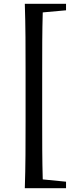

<svg xmlns="http://www.w3.org/2000/svg" viewBox="-20 -810 400 1006"><path d="M157 176H326V142L204 130C201 29 201 -74 201 -175V-440C201 -543 201 -645 204 -745L326 -756V-790H110C114 -674 114 -556 114 -440V-175C114 -57 114 62 110 176Z"/></svg>

Font: GenKiMin2 TW SB
Style: Regular
Weight: 600
Version: Version 2.100;PS 2.1;hotconv 16.6.51;makeotf.lib2.5.65220 DE